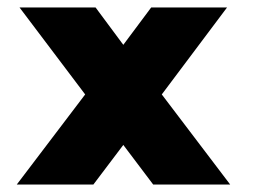

<svg xmlns="http://www.w3.org/2000/svg" viewBox="-20 -494 681 514"><path d="M24.9 0 208 -241.2 32.2 -474.1H235.8L310.1 -374L384.8 -474.1H587.9L413.1 -241.2L596.2 0H390.1L310.1 -106L230 0Z"/></svg>

Font: Kanit ExtraBold
Style: Regular
Weight: 800
Designer: Katatrad Team
Foundry: CadsonDemak
Version: Version 1.000;PS 001.000;hotconv 1.0.88;makeotf.lib2.5.64775